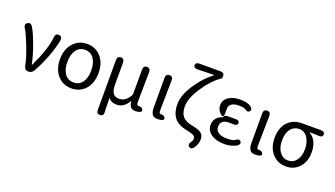

<svg xmlns="http://www.w3.org/2000/svg" viewBox="-79 -1456 4044 2316"><g transform="rotate(20 1943.5 -298.5)"><path d="M261 0Q216 0 206 -48Q186 -150 131 -290Q76 -430 45 -477Q16 -520 53 -545Q90 -569 118 -525Q152 -472 203 -336Q250 -208 272 -101Q274 -93 276.5 -93Q279 -93 284 -103Q397 -344 411 -495Q415 -547 461 -542Q506 -536 498 -484Q485 -403 437 -272Q389 -145 328 -38Q306 0 261 0Z M644 -61Q571 -140 571 -271.5Q571 -403 644 -482Q713 -557 819 -557Q925 -557 994 -482Q1066 -403 1066 -271Q1066 -139 994 -61Q925 13 819 13Q713 13 644 -61ZM706.5 -119Q747 -63 819 -63Q891 -63 931.5 -119Q972 -175 972 -271Q972 -367 931.5 -424Q891 -481 819 -481Q747 -481 706.5 -424Q666 -367 666 -271Q666 -175 706.5 -119Z M1255 197Q1209 199 1209 146V-491Q1209 -543 1255 -543Q1300 -543 1300 -491V-210Q1300 -137 1324 -101.5Q1348 -66 1400 -66Q1442 -66 1472 -85Q1509 -109 1535 -154Q1544 -171 1544 -190V-491Q1544 -543 1590 -543Q1636 -542 1635 -490L1630 -106Q1630 -63 1655 -65Q1703 -69 1713 -36Q1723 -4 1669 4Q1604 13 1580.5 -12Q1557 -37 1552 -87Q1551 -92 1548 -88Q1491 11 1399 11Q1362 11 1339 1Q1311 -11 1296 -37Q1293 -41 1293 -36Q1294 105 1297 143Q1301 196 1255 197Z M1856 -20Q1833 -50 1833 -113V-491Q1833 -543 1879 -543Q1925 -542 1924 -490L1918 -106Q1918 -63 1938 -64Q1985 -68 1998 -36Q2011 -4 1955 3Q1881 13 1856 -20Z M2460 171Q2430 213 2399 191Q2368 168 2399 126Q2404 119 2410 108.5Q2416 98 2416 77Q2416 52 2391.5 38.5Q2367 25 2291 9Q2197 -10 2148 -61Q2087 -126 2087 -249Q2087 -366 2186 -512Q2273 -641 2384 -725Q2388 -728 2383 -728L2174 -723Q2122 -722 2121 -759Q2121 -796 2173 -796H2437Q2489 -796 2489 -759Q2489 -722 2486.5 -722Q2484 -722 2470 -712Q2373 -643 2281 -508Q2181 -361 2181 -253Q2181 -162 2225 -117Q2262 -79 2344.5 -63.5Q2427 -48 2460 -24Q2498 3 2498 56Q2498 117 2460 171Z M2779 13Q2677 13 2613 -31Q2549 -75 2549 -150Q2549 -205 2583 -241Q2612 -272 2654 -283Q2662 -285 2662 -293Q2662 -316 2714 -317H2806Q2859 -318 2858 -283Q2858 -247 2805 -249H2801Q2775 -250 2749 -250Q2641 -250 2641 -157Q2641 -112 2680 -86Q2719 -60 2788 -60Q2869 -60 2893 -80Q2934 -112 2956 -84Q2979 -56 2937 -24Q2928 -17 2882.5 -2Q2837 13 2779 13ZM2667 -346Q2667 -288 2644 -296.5Q2621 -305 2598.5 -338Q2576 -371 2576 -411Q2576 -481 2638 -521Q2694 -557 2783 -557Q2876 -557 2919 -526Q2961 -495 2940 -467Q2919 -438 2877 -469Q2857 -484 2786 -484Q2734 -484 2700.5 -462Q2667 -440 2667 -399Z M3110 -20Q3087 -50 3087 -113V-491Q3087 -543 3133 -543Q3179 -542 3178 -490L3172 -106Q3172 -63 3192 -64Q3239 -68 3252 -36Q3265 -4 3209 3Q3135 13 3110 -20Z M3401 -59Q3328 -136 3328 -265Q3328 -400 3404 -476Q3472 -543 3576 -543H3820Q3873 -543 3871 -504Q3870 -465 3817 -470Q3779 -473 3707 -474Q3702 -474 3702 -472Q3702 -470 3712 -464Q3753 -441 3781 -385.5Q3809 -330 3809 -254Q3809 -131 3740 -57Q3675 13 3572 13Q3469 13 3401 -59ZM3720 -261Q3720 -347 3682 -405Q3642 -467 3574 -467Q3506 -467 3466 -417Q3423 -364 3423 -265Q3423 -173 3465 -118Q3507 -63 3572.5 -63Q3638 -63 3679 -117Q3720 -171 3720 -261Z"/></g></svg>

Font: Resource Han Rounded KR
Style: Regular
Weight: 400
Designer: Cyano Hao (round all glyphs); Ryoko NISHIZUKA 西塚涼子 (kana, bopomofo & ideographs); Paul D. Hunt (Latin, Greek & Cyrillic)
Foundry: Cyano Hao
Version: 0.990